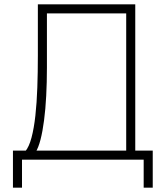

<svg xmlns="http://www.w3.org/2000/svg" viewBox="-20 -740 768 890"><path d="M607 -34.5V-720H155.5V-482.5Q155.5 -405.5 153 -334.2Q150.5 -263 144 -204Q137.5 -145 126 -101.8Q114.5 -58.5 96.5 -37.5L145 -34.5Q158 -55 167.8 -92.8Q177.5 -130.5 184.2 -182Q191 -233.5 194.2 -295.8Q197.5 -358 197.5 -427V-678H565V-34.5ZM100 -42H40V130H82V0H646V130H688V-42H607Z"/></svg>

Font: Vela Sans GX ExtLt
Style: Regular
Weight: 200
Designer: Principal design: Mikhail Sharanda - project Manrope.
Design modification: Ravid Balaliev
Foundry: Mikhail Sharanda
Version: Version 1.001